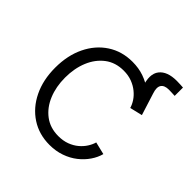

<svg xmlns="http://www.w3.org/2000/svg" viewBox="-173 -765 910 910"><g transform="rotate(45 282.5 -310.0)"><path d="M443.8 -391.1 409.2 -495.1Q385.3 -563 411.9 -597.2Q438.5 -631.3 502.4 -631.3Q515.6 -631.3 526.6 -630.6Q537.6 -629.9 545.4 -629.4V-573.7Q535.6 -574.2 524.2 -574.7Q512.7 -575.2 505.4 -575.2Q475.6 -575.2 464.8 -558.6Q454.1 -542 465.3 -509.3L500 -399.4ZM290 10.3Q219.7 10.3 165.5 -25.1Q111.3 -60.5 80.8 -123.3Q50.3 -186 50.3 -267.6Q50.3 -350.1 80.8 -413.1Q111.3 -476.1 165.5 -511.5Q219.7 -546.9 290 -546.9Q332 -546.9 366.9 -534.7Q401.9 -522.5 429 -501.5Q456.1 -480.5 474.1 -454.1Q492.2 -427.7 500 -399.4L437 -384.3Q432.1 -401.9 420.2 -420.2Q408.2 -438.5 389.6 -453.6Q371.1 -468.8 346.2 -478.3Q321.3 -487.8 290 -487.8Q235.4 -487.8 196.5 -458.3Q157.7 -428.7 137.2 -379.2Q116.7 -329.6 116.7 -267.6Q116.7 -206.5 137.2 -157Q157.7 -107.4 196.5 -78.1Q235.4 -48.8 290 -48.8Q321.8 -48.8 347.2 -58.3Q372.6 -67.9 391.1 -83.5Q409.7 -99.1 421.6 -117.9Q433.6 -136.7 438.5 -154.8L501.5 -139.6Q494.1 -111.3 475.8 -84.5Q457.5 -57.6 430.2 -36.1Q402.8 -14.6 367.4 -2.2Q332 10.3 290 10.3Z"/></g></svg>

Font: Inter 18pt Light
Style: Regular
Weight: 300
Designer: Rasmus Andersson
Foundry: rsms
Version: Version 4.001;git-66647c0bb